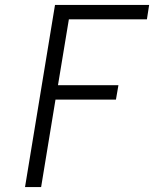

<svg xmlns="http://www.w3.org/2000/svg" viewBox="-20 -755 640 775"><path d="M81 0 202 -735H582L573 -677H258L214 -411H458L448 -353H204L146 0Z"/></svg>

Font: Iosevka Aile Light Oblique
Style: Regular
Weight: 300
Italic angle: -9°
Designer: Belleve Invis
Foundry: Belleve Invis
Version: Version 31.1.0; ttfautohint (v1.8.4)